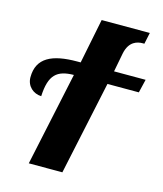

<svg xmlns="http://www.w3.org/2000/svg" viewBox="-113 -844 787 928"><g transform="rotate(15 280.0 -380.0)"><path d="M119 0H287L387 -469H544L560 -536H402L420 -630C433 -695 476 -703 500 -703H509L521 -760H280L235 -536H218C93 -536 19 -502 19 -404C19 -359 54 -330 93 -329C98 -437 135 -468 219 -469Z"/></g></svg>

Font: Noto Serif SemiCondensed Extra
Style: Italic
Weight: 800
Width: 4
Italic angle: -12°
Designer: Monotype Design Team
Foundry: Monotype Imaging Inc.
Version: Version 1.901